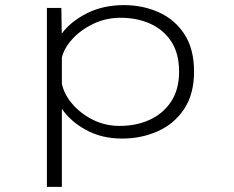

<svg xmlns="http://www.w3.org/2000/svg" viewBox="-20 -531 915 751"><path d="M163.5 200V-500H220L221.5 -399.5Q256 -446.5 319.5 -478.8Q383 -511 465 -511Q538.5 -511 601 -483Q663.5 -455 701.2 -397.5Q739 -340 739 -251Q739 -162.5 700 -104.2Q661 -46 596.8 -17.5Q532.5 11 458 11Q377.5 11 316.2 -22.8Q255 -56.5 222 -105.5V200ZM452 -461.5Q394.5 -461.5 345.8 -438.2Q297 -415 264.2 -379.5Q231.5 -344 222 -306.5V-204Q230 -163.5 262 -125.5Q294 -87.5 342.5 -63Q391 -38.5 448 -38.5Q512.5 -38.5 565 -62.2Q617.5 -86 649 -133.2Q680.5 -180.5 680.5 -251Q680.5 -322 649.8 -368.8Q619 -415.5 567.2 -438.5Q515.5 -461.5 452 -461.5Z"/></svg>

Font: Trispace SemiExpanded ExtraLight
Style: Regular
Weight: 200
Width: 6
Designer: Tyler Finck
Foundry: Etcetera Type Company
Version: Version 1.210; ttfautohint (v1.8.3)